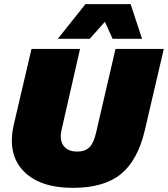

<svg xmlns="http://www.w3.org/2000/svg" viewBox="-20 -896 810 926"><path d="M610 -876 665 -709H523L486 -791L413 -709H259L392 -876ZM332 10Q170 10 92 -72.5Q14 -155 47 -297L132 -660H366L277 -270Q266 -221 286.5 -193Q307 -165 353 -165Q391 -165 412 -186.5Q433 -208 444 -259L537 -660H770L678 -266Q644 -122 562.5 -56Q481 10 332 10Z"/></svg>

Font: Elaine Sans Black
Style: Italic
Weight: 900
Italic angle: -13°
Designer: Wei Huang
Foundry: Wei Huang
Version: Version 2.001;December 24, 2019;FontCreator 12.0.0.2547 64-b